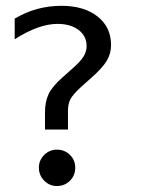

<svg xmlns="http://www.w3.org/2000/svg" viewBox="-20 -624 539 644"><path d="M208 -189.5H130.9V-246.6Q130.9 -283.2 143.1 -308.6Q155.3 -334 189.5 -364.3L225.6 -396.5Q251 -418.9 260.7 -435.3Q270.5 -451.7 270.5 -469.7Q270.5 -502.9 243.7 -523.4Q216.8 -543.9 172.9 -543.9Q141.6 -543.9 105.5 -531Q69.3 -518.1 29.3 -492.2V-561.5Q67.4 -584 106 -594.2Q144.5 -604.5 186.5 -604.5Q261.7 -604.5 307.1 -568.8Q352.5 -533.2 352.5 -473.1Q352.5 -444.8 338.4 -420.7Q324.2 -396.5 286.1 -362.8L251 -331.5Q223.6 -306.2 215.8 -290.5Q208 -274.9 208 -252.9ZM110.4 -61.5Q110.4 -86.4 128.2 -104.2Q146 -122.1 170.9 -122.1Q196.8 -122.1 214.6 -104.5Q232.4 -86.9 232.4 -61.5Q232.4 -35.6 214.6 -17.8Q196.8 0 170.9 0Q146 0 128.2 -18.1Q110.4 -36.1 110.4 -61.5Z"/></svg>

Font: BabelStone Irk Bitig Colour
Style: Regular
Weight: 400
Designer: Andrew West
Foundry: BabelStone
Version: Version 1.03 June 7, 2023